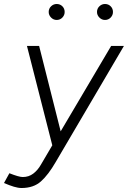

<svg xmlns="http://www.w3.org/2000/svg" viewBox="-83 -730 641 962"><path d="M25 212Q8 212 -13.5 205.5Q-35 199 -63 187L-36 138Q12 157 31 157Q61 157 83.5 140Q106 123 122 95L179 -2L52 -500H113L221 -72L474 -500H538L196 82Q159 146 122 179Q85 212 25 212ZM201 -630Q185 -630 173 -642Q161 -654 161 -670Q161 -687 173 -698.5Q185 -710 201 -710Q218 -710 229.5 -698.5Q241 -687 241 -670Q241 -654 229.5 -642Q218 -630 201 -630ZM443 -630Q427 -630 415 -642Q403 -654 403 -670Q403 -687 415 -698.5Q427 -710 443 -710Q460 -710 471.5 -698.5Q483 -687 483 -670Q483 -654 471.5 -642Q460 -630 443 -630Z"/></svg>

Font: Figtree Light
Style: Italic
Weight: 300
Italic angle: -9.5°
Foundry: Erik Kennedy
Version: Version 2.001; ttfautohint (v1.8.4.7-5d5b);gftools[0.9.27]